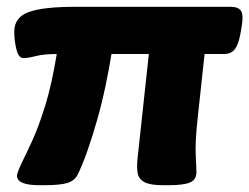

<svg xmlns="http://www.w3.org/2000/svg" viewBox="-20 -543 734 565"><path d="M96 2Q30 2 30 -26Q30 -35 46 -68Q58 -92 76 -131.5Q94 -171 113 -232Q132 -293 147 -384Q109 -384 85.5 -378Q62 -372 49 -372Q35 -372 28.5 -397Q22 -422 22 -450Q22 -492 64.5 -507.5Q107 -523 201 -523H658Q682 -523 689.5 -510.5Q697 -498 691 -464L687 -441Q681 -410 670 -397Q659 -384 639 -384H582L561 -189Q554 -122 556 -85.5Q558 -49 558 -36Q558 -14 539 -6Q520 2 475 2H460Q422 2 405 -7Q388 -16 385 -34Q382 -52 385 -79L418 -384H308Q301 -340 290.5 -290Q280 -240 266 -190.5Q252 -141 237 -98.5Q222 -56 208 -28Q199 -11 178 -4.5Q157 2 110 2Z"/></svg>

Font: Asap Semi Expanded Semi Expanded ExtraBold
Style: Italic
Weight: 800
Width: 6
Italic angle: -6°
Designer: Pablo Cosgaya
Foundry: Omnibus-Type
Version: Version 3.001; ttfautohint (v1.8.4.7-5d5b)